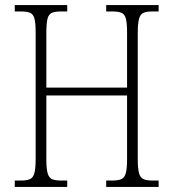

<svg xmlns="http://www.w3.org/2000/svg" viewBox="-20 -734 681 754"><path d="M38 0V-25H62Q85 -25 97.5 -30.5Q110 -36 115 -54Q120 -72 120 -109V-606Q120 -642 115.5 -660Q111 -678 98.5 -683.5Q86 -689 63 -689H38V-714H244V-689H219Q196 -689 183.5 -683.5Q171 -678 166.5 -660Q162 -642 162 -605V-390H479V-605Q479 -642 474.5 -660Q470 -678 457.5 -683.5Q445 -689 422 -689H397V-714H603V-689H578Q555 -689 543 -683.5Q531 -678 526 -660Q521 -642 521 -605V-108Q521 -72 526 -54Q531 -36 543.5 -30.5Q556 -25 579 -25H603V0H397V-25H421Q444 -25 456.5 -30.5Q469 -36 474 -54Q479 -72 479 -109V-359H162V-109Q162 -72 167 -54Q172 -36 184.5 -30.5Q197 -25 220 -25H244V0Z"/></svg>

Font: Noto Serif Condensed ExtraLight
Style: Regular
Weight: 200
Width: 3
Designer: Monotype Design Team
Foundry: Monotype Imaging Inc.
Version: Version 2.013; ttfautohint (v1.8.4.7-5d5b)